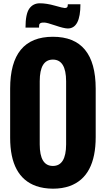

<svg xmlns="http://www.w3.org/2000/svg" viewBox="-20 -1117 636 1154"><path d="M377.4 -628.9Q377 -758.8 297.9 -758.8Q218.8 -758.8 218.8 -628.9V-249Q218.8 -119.6 297.9 -119.6Q377 -119.6 377.4 -249ZM41 -289.1V-584.5Q41 -896 297.9 -896Q554.7 -896 555.2 -584.5V-293.5Q555.2 -55.7 399.4 1Q354.5 17.1 297.9 17.1Q241.2 16.6 196.8 1Q41 -54.7 41 -289.1ZM214.8 -951.2H133.3Q133.3 -1033.2 156.2 -1065.4Q179.2 -1097.2 219.2 -1097.2Q259.8 -1097.2 309.6 -1083Q359.4 -1068.8 369.1 -1068.8Q378.9 -1068.8 382.8 -1072.8Q387.7 -1076.7 387.7 -1091.3H463.4Q463.4 -945.8 387.2 -945.8Q363.3 -946.3 312.5 -963.9Q261.7 -981.4 246.6 -981.4Q231.4 -981.4 226.6 -979.5Q221.7 -977.5 219.7 -975.1Q214.8 -971.2 214.8 -960Z"/></svg>

Font: Oswald-Bold
Style: Bold
Weight: 700
Designer: vernon adams
Foundry: vernon adams
Version: Version 2.002; ttfautohint (v0.92.18-e454-dirty) -l 8 -r 50 